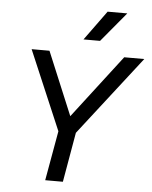

<svg xmlns="http://www.w3.org/2000/svg" viewBox="-61 -988 823 1039"><g transform="rotate(5 350.5 -469.0)"><path d="M272 -270 89 -700H186L329 -357L592 -700H701L367 -270L320 0H224ZM481 -938H588L454 -777H364Z"/></g></svg>

Font: Bai Jamjuree Medium
Style: Italic
Weight: 500
Italic angle: -10°
Version: Version 1.000; ttfautohint (v1.6)